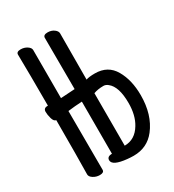

<svg xmlns="http://www.w3.org/2000/svg" viewBox="-178 -820 855 941"><g transform="rotate(-30 250.0 -349.5)"><path d="M301 18Q284 18 265 16Q185 8 185 -23Q185 -44 213 -44V-339Q172 -337 133 -332Q133 -105 134 1Q134 17 110 17Q90 17 73.5 6.5Q57 -4 57 -17Q59 -106 59 -323Q46 -325 40 -346Q34 -367 34 -384Q34 -405 56 -405H59Q59 -589 57 -695Q57 -711 81 -711Q101 -711 117 -700.5Q133 -690 133 -677V-405L213 -410Q213 -604 212 -700Q212 -717 237 -717Q258 -717 273 -706Q288 -695 288 -682Q287 -593 287 -421Q304 -427 337 -427Q410 -427 444.5 -367.5Q479 -308 479 -222Q479 -112 424 -41Q378 18 301 18ZM287 -47Q346 -47 380 -104Q408 -150 408 -219Q408 -312 368 -343Q356 -353 343 -353Q311 -353 287 -344Z"/></g></svg>

Font: LXGW WenKai Mono TC
Style: Bold
Weight: 700
Designer: LXGW / Fontworks Inc.
Foundry: LXGW / Fontworks Inc.
Version: Version 1.330